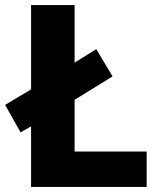

<svg xmlns="http://www.w3.org/2000/svg" viewBox="-26 -734 631 754"><path d="M96 0H550V-139H267V-342L416 -434L352 -541L267 -488V-714H96V-383L-6 -322L55 -214L96 -238Z"/></svg>

Font: Noto Sans Arabic UI XBd
Style: Regular
Weight: 800
Designer: Monotype Design Team, Nadine Chahine and Nizar Qandah
Foundry: Monotype Imaging Inc.
Version: Version 2.010